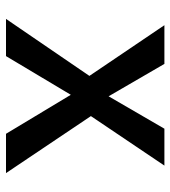

<svg xmlns="http://www.w3.org/2000/svg" viewBox="16 -584 568 640"><g transform="rotate(90 300.0 -264.0)"><path d="M43 0 233 -278 64 -528H193L301 -342L409 -528H532L367 -283L557 0H426L296 -216L167 0Z"/></g></svg>

Font: Fira Mono Medium
Style: Regular
Weight: 500
Designer: Carrois Corporate & Edenspiekermann AG
Foundry: Carrois Corporate GbR & Edenspiekermann AG
Version: Version 3.206